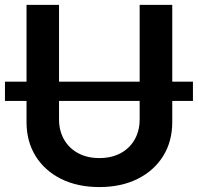

<svg xmlns="http://www.w3.org/2000/svg" viewBox="-24 -747 802 778"><path d="M757.8 -416.2V-338.1H-3.9V-416.2ZM541.9 -727.3H674V-252.1Q674 -174 637.1 -114.7Q600.1 -55.4 533.7 -22.2Q467.3 11 378.6 11Q289.8 11 223.4 -22.2Q157 -55.4 120.2 -114.7Q83.5 -174 83.5 -252.1V-727.3H215.2V-263.1Q215.2 -217.7 235.3 -182.2Q255.3 -146.7 292.1 -126.6Q328.8 -106.5 378.6 -106.5Q428.6 -106.5 465.4 -126.6Q502.1 -146.7 522 -182.2Q541.9 -217.7 541.9 -263.1Z"/></svg>

Font: InterMG SemiBold
Style: Regular
Weight: 600
Designer: Rasmus Andersson
Foundry: rsms
Version: Version 3.019;December 26, 2023;FontCreator 15.0.0.2955 64-b